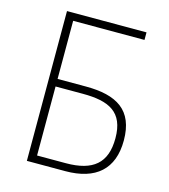

<svg xmlns="http://www.w3.org/2000/svg" viewBox="-107 -799 778 884"><g transform="rotate(15 281.5 -357.0)"><path d="M103 0H286C431 0 510 -69 510 -206C510 -351 424 -401 277 -401H142V-678H482V-714H103ZM142 -36V-365H272C397 -365 470 -331 470 -206C470 -87 408 -36 279 -36Z"/></g></svg>

Font: Noto Sans Mono SemiCondensed ExtraLight
Style: Regular
Weight: 200
Width: 4
Designer: Monotype Design Team
Foundry: Monotype Imaging Inc.
Version: Version 2.014